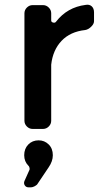

<svg xmlns="http://www.w3.org/2000/svg" viewBox="-20 -554 434 825"><path d="M165 -532Q179 -532 189.5 -521.5Q200 -511 200 -497V-466Q200 -459 208.5 -457Q217 -455 221 -461Q269 -523 348 -533Q364 -536 374 -527Q384 -518 384 -501V-463Q384 -451 371.5 -439Q359 -427 346 -425Q282 -418 244.5 -378.5Q207 -339 200 -276V-35Q200 -21 189.5 -10.5Q179 0 165 0H120Q106 0 95.5 -10.5Q85 -21 85 -35V-497Q85 -511 95.5 -521.5Q106 -532 120 -532ZM146 49Q171 49 189 66.5Q207 84 207 113Q207 139 189 165L142 235Q139 241 129.5 246Q120 251 113 251H103Q92 251 86.5 242.5Q81 234 85 224L107 175Q108 172 106.5 166Q105 160 102 158Q84 140 84 113Q84 85 101.5 67Q119 49 146 49Z"/></svg>

Font: Trueno
Style: Round
Weight: 400
Designer: Julieta Ulanovsky, Jasper
Foundry: Julieta Ulanovsky, Cannot Into Space Fonts
Version: Version 3.001